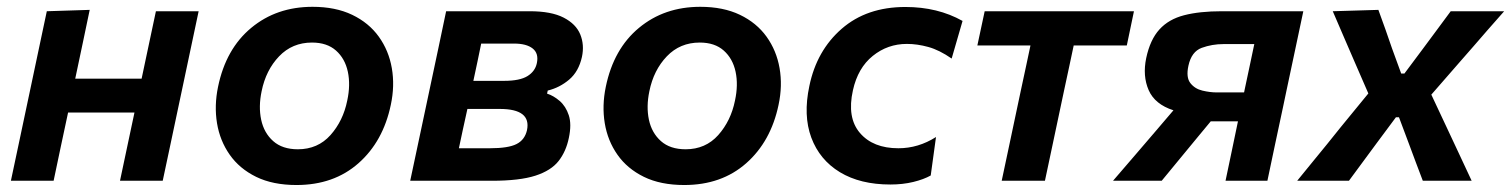

<svg xmlns="http://www.w3.org/2000/svg" viewBox="-20 -531 4438 564"><path d="M12 0Q23.5 -54 34.2 -104.5Q45 -155 58 -217L68.5 -266.5Q84 -339 95 -391.8Q106 -444.5 117.5 -498L243.5 -502Q233.5 -453.5 223.5 -406.5Q213.5 -359.5 201 -300H396Q408.5 -359 418.2 -404.8Q428 -450.5 438 -498H563.5Q552 -444.5 541 -391.8Q530 -339 514.5 -266.5L504 -217Q491 -155 480.2 -104.5Q469.5 -54 458 0H332.5Q344 -54 354.2 -102.5Q364.5 -151 375 -200.5H180Q168 -144.5 158 -97.5Q148 -50.5 137.5 0Z M851 12.5Q781.5 12.5 732.5 -11.5Q683.5 -35.5 654.8 -76.5Q626 -117.5 617.5 -169Q609 -220.5 620.5 -276Q643.5 -387.5 718 -449.2Q792.5 -511 898 -511Q965.5 -511 1014.5 -487.5Q1063.5 -464 1092.8 -423.2Q1122 -382.5 1131 -330.8Q1140 -279 1128 -223Q1105.5 -115.5 1033 -51.5Q960.5 12.5 851 12.5ZM855 -92.5Q913.5 -92.5 950.8 -134.2Q988 -176 1000 -235.5Q1010 -281.5 1001.8 -320.2Q993.5 -359 967 -382.5Q940.5 -406 896.5 -406Q838.5 -406 799.8 -365.5Q761 -325 748.5 -263Q739 -218 747.2 -179.2Q755.5 -140.5 782.5 -116.5Q809.5 -92.5 855 -92.5Z M1185 0Q1196.5 -54.5 1207.2 -104.5Q1218 -154.5 1231 -216.5L1241.5 -266Q1257 -338 1268 -390.8Q1279 -443.5 1290.5 -498H1536Q1599.5 -498 1635.8 -479.2Q1672 -460.5 1684.5 -430Q1697 -399.5 1689.5 -364Q1680 -321 1652 -297.2Q1624 -273.5 1589 -265L1587 -256Q1606 -250 1624 -234.5Q1642 -219 1650.8 -192.5Q1659.5 -166 1651 -126Q1643 -86.5 1621 -58.2Q1599 -30 1552.8 -15Q1506.5 0 1424.5 0ZM1393.5 -403Q1388 -376.5 1382.8 -351.2Q1377.5 -326 1370.5 -293.5H1460.5Q1507 -293.5 1529.5 -307.5Q1552 -321.5 1557 -345.5Q1563 -374 1544.8 -388.5Q1526.5 -403 1490 -403ZM1328 -95.5H1419Q1473 -95.5 1497.2 -107.8Q1521.5 -120 1528 -148.5Q1541 -211 1448 -211H1353Q1345 -175 1339.2 -148.2Q1333.5 -121.5 1328 -95.5Z M1990 12.5Q1920.5 12.5 1871.5 -11.5Q1822.5 -35.5 1793.8 -76.5Q1765 -117.5 1756.5 -169Q1748 -220.5 1759.5 -276Q1782.5 -387.5 1857 -449.2Q1931.5 -511 2037 -511Q2104.5 -511 2153.5 -487.5Q2202.5 -464 2231.8 -423.2Q2261 -382.5 2270 -330.8Q2279 -279 2267 -223Q2244.5 -115.5 2172 -51.5Q2099.5 12.5 1990 12.5ZM1994 -92.5Q2052.5 -92.5 2089.8 -134.2Q2127 -176 2139 -235.5Q2149 -281.5 2140.8 -320.2Q2132.5 -359 2106 -382.5Q2079.5 -406 2035.5 -406Q1977.5 -406 1938.8 -365.5Q1900 -325 1887.5 -263Q1878 -218 1886.2 -179.2Q1894.5 -140.5 1921.5 -116.5Q1948.5 -92.5 1994 -92.5Z M2595.5 11Q2507 11 2447.2 -25.2Q2387.5 -61.5 2363.2 -126.8Q2339 -192 2357.5 -278.5Q2379 -382.5 2452.5 -446.5Q2526 -510.5 2639.5 -510.5Q2734.5 -510.5 2807.5 -469.5L2775.5 -359Q2739.5 -384 2707 -393Q2674.5 -402 2644 -402Q2587.5 -402 2543.8 -366.8Q2500 -331.5 2485.5 -266Q2467.5 -185.5 2506 -140.5Q2544.5 -95.5 2619 -95.5Q2677.5 -95.5 2729.5 -128.5L2714 -15.5Q2693.5 -4 2662.8 3.5Q2632 11 2595.5 11Z M2922.5 0Q2934 -54.5 2944.8 -105Q2955.5 -155.5 2968.5 -217L2979 -266.5Q2987.5 -306 2994.2 -337.2Q3001 -368.5 3007 -397.5H2851L2872.5 -498H3311L3290 -397.5H3134Q3128 -368.5 3121.2 -337.2Q3114.5 -306 3106 -266.5L3095.5 -217Q3082.5 -155.5 3071.8 -105Q3061 -54.5 3049.5 0Z M3249.5 0Q3281 -36.5 3312.5 -73.2Q3344 -110 3374.5 -145.5L3427 -207Q3372.5 -224.5 3354.2 -266.2Q3336 -308 3347 -360.5Q3358.5 -414.5 3385.8 -444.5Q3413 -474.5 3458.2 -486.2Q3503.5 -498 3569.5 -498H3808.5Q3797 -444 3786 -391.8Q3775 -339.5 3759.5 -267L3749 -217Q3735.5 -155 3725 -104.5Q3714.5 -54 3703 0H3580Q3589 -43.5 3597.8 -84.8Q3606.5 -126 3616.5 -174.5H3536.5L3502.5 -133.5Q3475.5 -100.5 3447.5 -66.8Q3419.5 -33 3392.5 0ZM3554.5 -259.5H3634.5L3636 -267Q3644 -305 3651 -337.5Q3658 -370 3664.5 -401.5H3574Q3540.5 -401.5 3510.2 -390.5Q3480 -379.5 3471 -338Q3463.5 -303.5 3476.8 -286.8Q3490 -270 3512.2 -264.8Q3534.5 -259.5 3554.5 -259.5Z M3790.5 0Q3818 -34 3839 -59.5Q3860 -85 3878.5 -107.8Q3897 -130.5 3918 -157L3999.5 -256.5L3959.5 -348.5Q3943 -386.5 3929 -419Q3915 -451.5 3895 -498L4029 -502Q4040.5 -470.5 4050 -443.8Q4059.5 -417 4069 -389L4096 -315H4105.5L4160 -388Q4181.5 -417 4200.2 -442.2Q4219 -467.5 4241.5 -498H4398.5Q4369.5 -465.5 4349 -441.8Q4328.5 -418 4310 -396.8Q4291.5 -375.5 4269.5 -350.5L4184.5 -253L4230.5 -155Q4247.5 -118.5 4264 -83.5Q4280.5 -48.5 4303 0H4159.5Q4148.5 -28.5 4139.5 -52.8Q4130.5 -77 4119.5 -106.5L4089.5 -186.5H4080.5L4024 -110.5Q4001.5 -80 3983.2 -55.2Q3965 -30.5 3942.5 0Z"/></svg>

Font: Commissioner SemiBold
Style: Italic
Weight: 600
Italic angle: -12°
Designer: Kostas Bartsokas
Foundry: Kostas Bartsokas
Version: Version 1.000; ttfautohint (v1.8.3)